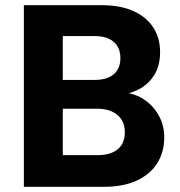

<svg xmlns="http://www.w3.org/2000/svg" viewBox="-20 -720 695 740"><path d="M72 0V-700H371Q444 -700 494 -677.5Q544 -655 570.5 -614.5Q597 -574 597 -519Q597 -466 574 -430Q551 -394 513.5 -375Q476 -356 431 -352L447 -364Q496 -362 533 -338Q570 -314 591.5 -275.5Q613 -237 613 -191Q613 -134 586 -91Q559 -48 507 -24Q455 0 381 0ZM222 -122H356Q406 -122 433.5 -144.5Q461 -167 461 -210Q461 -253 432.5 -277Q404 -301 354 -301H222ZM222 -412H345Q393 -412 418.5 -434Q444 -456 444 -496Q444 -536 418.5 -558.5Q393 -581 344 -581H222Z"/></svg>

Font: DM Sans 10pt Black
Style: Regular
Weight: 900
Version: Version 4.004;gftools[0.9.30]